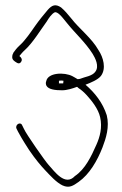

<svg xmlns="http://www.w3.org/2000/svg" viewBox="-20 -706 460 723"><path d="M26 -491C26 -481 33 -476 43 -470C51 -465 57 -468 60 -474C65 -482 60 -490 53 -495C59 -502 64 -509 73 -517C103 -544 132 -592 156 -625C163 -637 175 -655 187 -660H188C198 -660 210 -646 216 -639L234 -617C261 -583 302 -546 329 -503C338 -488 355 -457 339 -436C327 -419 300 -417 281 -409C280 -409 276 -408 274 -408H272C265 -412 259 -416 253 -419C223 -435 160 -433 154 -400C152 -395 152 -389 155 -383C163 -369 188 -366 214 -366C232 -366 254 -373 270 -379L273 -377C273 -377 272 -377 276 -374C286 -368 298 -357 307 -347C326 -326 350 -296 357 -265C366 -226 356 -190 343 -161C324 -118 301 -69 262 -43C225 -3 185 -61 163 -85C150 -99 78 -202 70 -221L64 -233C58 -250 36 -237 42 -222L48 -210C52 -202 65 -179 89 -142C114 -105 135 -81 149 -66C170 -44 191 -20 215 -8C241 4 256 -7 276 -21C317 -50 346 -100 366 -151C379 -185 393 -228 382 -272C367 -319 337 -357 302 -387C323 -395 349 -406 360 -420C381 -448 369 -490 351 -517C325 -563 278 -598 248 -637C236 -652 223 -667 210 -678C189 -692 176 -687 160 -669C144 -650 129 -632 112 -608C96 -585 75 -554 55 -536C44 -526 36 -516 30 -507V-506C29 -505 26 -499 26 -491ZM161 -669C161 -669 160 -669 160 -669C160 -669 161 -669 161 -669ZM202 -402C208 -403 213 -403 219 -402L218 -392H202ZM210 -678ZM248 -637C248 -637 248 -636 248 -636C248 -636 248 -637 248 -637ZM382 -272C382 -272 382 -271 382 -271C382 -271 382 -272 382 -272Z"/></svg>

Font: Stray Cat
Style: LtCn
Weight: 300
Version: Version 1.0